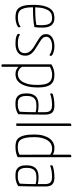

<svg xmlns="http://www.w3.org/2000/svg" viewBox="776 -1550 972 2563"><g transform="rotate(90 1261.5 -269.0)"><path d="M224 -510Q258 -510 281.5 -498.5Q305 -487 320 -466.5Q335 -446 342 -417Q349 -388 349 -353Q349 -323 347.5 -294Q346 -265 342 -242Q311 -236 278 -232.5Q245 -229 214 -227Q183 -225 155.5 -224.5Q128 -224 109 -224H78V-219Q78 -153 88.5 -113.5Q99 -74 117 -54Q135 -34 160 -28Q185 -22 214 -22Q250 -22 283.5 -31.5Q317 -41 340 -59Q343 -51 344 -45Q345 -39 345 -34Q345 -27 334 -19.5Q323 -12 305 -5.5Q287 1 263 5.5Q239 10 212 10Q176 10 145.5 2.5Q115 -5 92.5 -29Q70 -53 57.5 -98.5Q45 -144 45 -221Q45 -320 62 -377.5Q79 -435 105 -464.5Q131 -494 162.5 -502Q194 -510 224 -510ZM224 -479Q202 -479 177.5 -473.5Q153 -468 132 -445.5Q111 -423 96 -378Q81 -333 78 -254Q91 -254 118.5 -254Q146 -254 179.5 -255Q213 -256 248.5 -259.5Q284 -263 313 -269Q315 -290 316 -307Q317 -324 317 -342Q316 -374 311.5 -399.5Q307 -425 296.5 -442.5Q286 -460 268.5 -469.5Q251 -479 224 -479Z M598 -510Q631 -510 655 -504.5Q679 -499 695 -492Q711 -485 719 -477Q727 -469 727 -465Q727 -456 717 -443Q690 -461 662.5 -470Q635 -479 599 -479Q572 -479 549 -474Q526 -469 508.5 -459Q491 -449 481 -434.5Q471 -420 471 -401Q471 -380 482 -362Q493 -344 528 -322L650 -245Q687 -218 705.5 -188.5Q724 -159 724 -121Q724 -55 681.5 -22.5Q639 10 562 10Q500 10 466.5 -2Q433 -14 433 -27Q433 -33 434.5 -39Q436 -45 442 -50Q465 -35 491.5 -28.5Q518 -22 560 -22Q619 -22 654.5 -43.5Q690 -65 690 -113Q690 -148 673 -174.5Q656 -201 621 -226L509 -295Q486 -309 471.5 -322Q457 -335 449 -347.5Q441 -360 438.5 -372.5Q436 -385 436 -400Q436 -426 448 -446.5Q460 -467 482 -481Q504 -495 533.5 -502.5Q563 -510 598 -510Z M839 -469Q872 -490 906 -500Q940 -510 982 -510Q1021 -510 1052 -499.5Q1083 -489 1104.5 -464Q1126 -439 1137 -397.5Q1148 -356 1148 -295Q1148 -193 1129 -133Q1110 -73 1082.5 -41Q1055 -9 1024.5 0.5Q994 10 971 10Q935 10 908.5 -4Q882 -18 872 -32V194Q863 197 855 197Q839 197 839 184ZM872 -78Q889 -49 914.5 -35Q940 -21 966 -21Q984 -21 1009.5 -29Q1035 -37 1058 -63.5Q1081 -90 1097.5 -142Q1114 -194 1114 -283Q1114 -341 1105.5 -379Q1097 -417 1080 -439Q1063 -461 1038 -470Q1013 -479 980 -479Q948 -479 921.5 -471Q895 -463 872 -449Z M1227 -470Q1227 -482 1233 -486Q1250 -494 1294 -502Q1338 -510 1392 -510Q1449 -510 1479.5 -483.5Q1510 -457 1510 -389V-325Q1510 -239 1508.5 -163Q1507 -87 1505 -27Q1498 -23 1487 -16.5Q1476 -10 1459.5 -4Q1443 2 1421.5 6Q1400 10 1372 10Q1345 11 1319 7Q1293 3 1272.5 -12Q1252 -27 1239.5 -56Q1227 -85 1227 -136Q1227 -189 1241 -221Q1255 -253 1278 -270Q1301 -287 1330 -292.5Q1359 -298 1389 -298Q1413 -298 1436.5 -295.5Q1460 -293 1478 -288V-383Q1478 -413 1471 -431.5Q1464 -450 1451.5 -460.5Q1439 -471 1421.5 -474.5Q1404 -478 1384 -478Q1330 -478 1290 -469.5Q1250 -461 1232 -452Q1227 -461 1227 -470ZM1478 -260Q1460 -265 1437.5 -267.5Q1415 -270 1398 -270Q1372 -270 1347 -266.5Q1322 -263 1303 -249.5Q1284 -236 1272.5 -209.5Q1261 -183 1261 -137Q1261 -95 1271 -71.5Q1281 -48 1297.5 -36.5Q1314 -25 1335 -23Q1356 -21 1379 -21Q1411 -21 1436.5 -30Q1462 -39 1472 -48Q1475 -86 1476.5 -145Q1478 -204 1478 -260Z M1662 -11Q1662 -3 1657.5 -1.5Q1653 0 1629 0V-717Q1629 -731 1636 -733Q1643 -735 1662 -735Z M2045 -453Q2027 -467 2009.5 -473Q1992 -479 1961 -479Q1930 -479 1902.5 -464.5Q1875 -450 1855 -420.5Q1835 -391 1823 -346.5Q1811 -302 1811 -241Q1811 -166 1821 -122.5Q1831 -79 1848.5 -56.5Q1866 -34 1891 -27.5Q1916 -21 1946 -21Q1974 -21 2000 -26.5Q2026 -32 2046 -45ZM2045 -717Q2045 -731 2052.5 -733Q2060 -735 2079 -735V-20Q2055 -6 2018.5 2Q1982 10 1939 10Q1906 10 1876 2.5Q1846 -5 1824 -30.5Q1802 -56 1789 -106Q1776 -156 1776 -240Q1776 -310 1790.5 -361Q1805 -412 1829.5 -445Q1854 -478 1886.5 -494Q1919 -510 1955 -510Q1983 -510 2005 -505Q2027 -500 2045 -487Z M2187 -470Q2187 -482 2193 -486Q2210 -494 2254 -502Q2298 -510 2352 -510Q2409 -510 2439.5 -483.5Q2470 -457 2470 -389V-325Q2470 -239 2468.5 -163Q2467 -87 2465 -27Q2458 -23 2447 -16.5Q2436 -10 2419.5 -4Q2403 2 2381.5 6Q2360 10 2332 10Q2305 11 2279 7Q2253 3 2232.5 -12Q2212 -27 2199.5 -56Q2187 -85 2187 -136Q2187 -189 2201 -221Q2215 -253 2238 -270Q2261 -287 2290 -292.5Q2319 -298 2349 -298Q2373 -298 2396.5 -295.5Q2420 -293 2438 -288V-383Q2438 -413 2431 -431.5Q2424 -450 2411.5 -460.5Q2399 -471 2381.5 -474.5Q2364 -478 2344 -478Q2290 -478 2250 -469.5Q2210 -461 2192 -452Q2187 -461 2187 -470ZM2438 -260Q2420 -265 2397.5 -267.5Q2375 -270 2358 -270Q2332 -270 2307 -266.5Q2282 -263 2263 -249.5Q2244 -236 2232.5 -209.5Q2221 -183 2221 -137Q2221 -95 2231 -71.5Q2241 -48 2257.5 -36.5Q2274 -25 2295 -23Q2316 -21 2339 -21Q2371 -21 2396.5 -30Q2422 -39 2432 -48Q2435 -86 2436.5 -145Q2438 -204 2438 -260Z"/></g></svg>

Font: Yanone Kaffeesatz Thin
Style: Regular
Weight: 250
Designer: Yanone
Foundry: Yanone Font Production. Not for release.
Version: Version 1.002